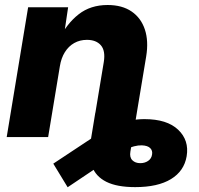

<svg xmlns="http://www.w3.org/2000/svg" viewBox="-20 -559 812 783"><path d="M531.2 204.1Q457 204.1 413.6 182.4Q370.1 160.6 355 118.7Q339.8 76.7 349.6 16.6L368.7 -99.6H538.1L511.7 59.6Q507.8 82.5 519.8 94.5Q531.7 106.4 552.2 106.4Q570.3 106.4 584 97.2Q597.7 87.9 600.1 71.3Q603 55.7 592.8 45.2Q582.5 34.7 558.6 33.7Q543.9 33.2 527.1 37.6Q510.3 42 486.1 54.7Q461.9 67.4 424.8 91.3L255.9 204.6L197.3 108.4L367.7 -4.4Q409.2 -32.2 461.4 -52.7Q513.7 -73.2 569.3 -73.2Q661.1 -73.2 706.5 -30Q752 13.2 741.2 78.1Q731 138.7 677.2 171.4Q623.5 204.1 531.2 204.1ZM224.1 -288.6 176.3 0H7.3L94.7 -529.3H257.8L237.3 -391.1L219.2 -396.5Q252.4 -462.9 300.8 -500.7Q349.1 -538.6 418.9 -538.6Q478 -538.6 516.6 -512.2Q555.2 -485.8 570.8 -438.7Q586.4 -391.6 576.2 -329.1L521.5 0H352.5L403.3 -306.2Q410.6 -352.1 391.4 -374.3Q372.1 -396.5 334.5 -396.5Q305.7 -396.5 282.7 -383.5Q259.8 -370.6 244.6 -346.4Q229.5 -322.3 224.1 -288.6Z"/></svg>

Font: Inter 24pt ExtraBold
Style: Italic
Weight: 800
Italic angle: -9.3988°
Designer: Rasmus Andersson
Foundry: rsms
Version: Version 4.001;git-66647c0bb